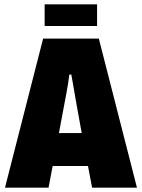

<svg xmlns="http://www.w3.org/2000/svg" viewBox="-20 -866 655 886"><path d="M3 0 179 -688H436L612 0H405L386 -100H223L204 0ZM252 -252H357L332 -391Q330 -401 327.5 -417Q325 -433 321.5 -451.5Q318 -470 315 -488.5Q312 -507 309 -522H300Q298 -503 294 -479.5Q290 -456 286 -433Q282 -410 278 -391ZM186 -746V-846H428V-746Z"/></svg>

Font: Archivo Condensed Black
Style: Regular
Weight: 900
Width: 3
Designer: Hector Gatti
Foundry: Omnibus-Type
Version: Version 2.001